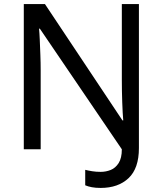

<svg xmlns="http://www.w3.org/2000/svg" viewBox="-20 -734 800 944"><path d="M475 190Q450 190 431.5 186.5Q413 183 399 177V101Q415 105 434 108Q453 111 475 111Q501 111 524.5 101.5Q548 92 563.5 67.5Q579 43 579 0L176 -593H172Q174 -574 175.5 -539Q177 -504 178.5 -464Q180 -424 180 -387V0H97V-714H201L582 -142H586Q583 -174 581 -230.5Q579 -287 579 -342V-714H663V-6Q663 94 612 142Q561 190 475 190Z"/></svg>

Font: Noto Sans Tifinagh Azawagh
Style: Regular
Weight: 400
Designer: JamraPatel
Foundry: JamraPatel LLC
Version: Version 2.006; ttfautohint (v1.8.4.7-5d5b)